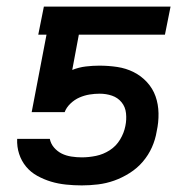

<svg xmlns="http://www.w3.org/2000/svg" viewBox="-20 -550 590 582"><path d="M228 12Q204 12 180 9.5Q156 7 134.5 0.5Q113 -6 93 -17Q73 -28 59 -45Q45 -62 38 -83.5Q31 -105 32 -129H131Q134 -114 144 -102.5Q154 -91 167 -84.5Q180 -78 196 -75.5Q212 -73 228 -73Q249 -73 271 -77.5Q293 -82 312.5 -94.5Q332 -107 344 -127Q356 -147 360 -168Q364 -187 362 -206.5Q360 -226 348.5 -240Q337 -254 319.5 -260Q302 -266 282 -266Q267 -266 251.5 -263.5Q236 -261 221 -254.5Q206 -248 193.5 -236Q181 -224 176 -210H76L121 -445H96L113 -530H497L480 -445H219L199 -338Q219 -346 240 -348.5Q261 -351 281 -351Q309 -351 335.5 -347Q362 -343 385 -331.5Q408 -320 425.5 -301Q443 -282 451.5 -258Q460 -234 460.5 -206.5Q461 -179 455 -152Q451 -127 440.5 -103.5Q430 -80 413 -60Q396 -40 373 -25.5Q350 -11 326 -2.5Q302 6 277 9Q252 12 228 12Z"/></svg>

Font: Lode Dark Term
Style: Bold Italic
Weight: 700
Italic angle: -11°
Monospace: yes
Designer: Belleve Invis
Foundry: Belleve Invis
Version: Version 29.2.0